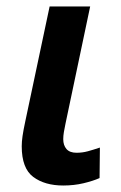

<svg xmlns="http://www.w3.org/2000/svg" viewBox="-20 -562 374 592"><path d="M175 10Q118 10 82.5 -16.5Q47 -43 47 -111Q47 -125 49.5 -142.5Q52 -160 58 -188L133 -542H258L182 -181Q179 -167 177 -155Q175 -143 175 -133Q175 -114 185 -102.5Q195 -91 216 -91Q234 -91 250.5 -95.5Q267 -100 288 -107L287 -13Q267 -4 237.5 3Q208 10 175 10Z"/></svg>

Font: Noto Sans Display SemiBold
Style: Italic
Weight: 600
Italic angle: -12°
Designer: Monotype Design Team
Foundry: Monotype Imaging Inc.
Version: Version 2.003